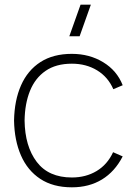

<svg xmlns="http://www.w3.org/2000/svg" viewBox="-20 -785 579 820"><path d="M320 -630H276L324 -765H368ZM287 15Q206.5 15 152 -21Q97.5 -57 69.5 -121.2Q41.5 -185.5 40 -270Q41.5 -356.5 69.8 -420.5Q98 -484.5 152.5 -519.8Q207 -555 287 -555Q362 -555 420.8 -519.2Q479.5 -483.5 504 -421L464 -404Q441.5 -456 394.8 -484.5Q348 -513 287 -513Q219 -513 174.5 -482.2Q130 -451.5 108 -396.8Q86 -342 85 -270Q86.5 -160 137 -93.5Q187.5 -27 287 -27Q346.5 -27 392.5 -54.5Q438.5 -82 463 -135L504 -117Q470.5 -52 415.5 -18.5Q360.5 15 287 15Z"/></svg>

Font: Manrope ExtraLight
Style: Regular
Weight: 200
Designer: Mikhail Sharanda
Foundry: Mikhail Sharanda
Version: Version 4.505